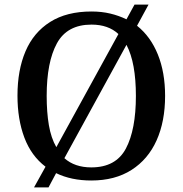

<svg xmlns="http://www.w3.org/2000/svg" viewBox="-20 -775 794 835"><path d="M178 -50Q116 -97 86 -176.5Q56 -256 56 -359Q56 -470 91 -552Q126 -634 198 -679.5Q270 -725 378 -725Q422 -725 459.5 -716Q497 -707 530 -691L565 -755H626L576 -663Q635 -616 666.5 -538Q698 -460 698 -358Q698 -247 661 -164.5Q624 -82 552 -36Q480 10 377 10Q290 10 224 -22L191 40H128ZM495 -627Q451 -668 378 -668Q272 -668 227.5 -586.5Q183 -505 183 -358Q183 -287 192.5 -231Q202 -175 225 -135ZM377 -47Q484 -47 527.5 -129Q571 -211 571 -358Q571 -429 561 -484.5Q551 -540 530 -580L260 -87Q305 -47 377 -47Z"/></svg>

Font: Noto Serif Lao Medium
Style: Regular
Weight: 500
Designer: Monotype Design Team
Foundry: Monotype Imaging Inc.
Version: Version 2.003; ttfautohint (v1.8.4.7-5d5b)